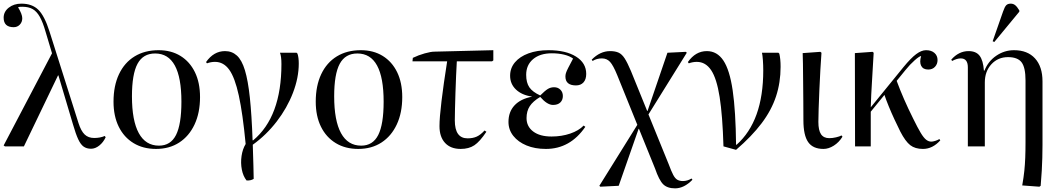

<svg xmlns="http://www.w3.org/2000/svg" viewBox="-20 -802 5795 1052"><path d="M554 -57 559 -50Q546 -22 524 -4.5Q502 13 479 13Q455 13 438.5 1.5Q422 -10 408.5 -39Q395 -68 380 -120L300 -389H298L111 0H7L0 -5L265 -510L230 -627Q215 -680 198 -710Q181 -740 158.5 -752.5Q136 -765 102 -765Q94 -765 88.5 -764.5Q83 -764 79 -762Q102 -724 102 -702Q102 -681 88.5 -667Q75 -653 55 -653Q0 -653 0 -705Q0 -738 28 -760Q56 -782 97 -782Q156 -782 190 -748.5Q224 -715 251 -630L410 -128Q424 -84 444 -65Q464 -46 496 -46Q529 -46 554 -57Z M835 14Q764 14 711.5 -18Q659 -50 630.5 -108Q602 -166 602 -245Q602 -332 632 -395.5Q662 -459 717.5 -493Q773 -527 849 -527Q918 -527 969 -495.5Q1020 -464 1048 -406.5Q1076 -349 1076 -270Q1076 -184 1046 -120Q1016 -56 962 -21Q908 14 835 14ZM851 -4Q915 -4 944.5 -62.5Q974 -121 974 -245Q974 -509 830 -509Q764 -509 733.5 -452.5Q703 -396 703 -274Q703 -141 740.5 -72.5Q778 -4 851 -4Z M1331 187Q1312 163 1305 127Q1298 91 1303.5 53Q1309 15 1326 -13Q1310 -180 1288.5 -278.5Q1267 -377 1236 -420Q1205 -463 1158 -463Q1136 -463 1114 -455L1109 -462Q1151 -522 1213 -522Q1251 -522 1278 -497.5Q1305 -473 1322 -417Q1339 -361 1349 -267Q1359 -173 1364 -33H1367Q1522 -162 1522 -451Q1522 -494 1514 -513H1605L1610 -508Q1617 -487 1617 -454Q1617 -376 1585 -293Q1553 -210 1496 -136Q1439 -62 1365 -9Q1367 55 1368.5 106.5Q1370 158 1370 178Q1355 188 1331 187Z M1943 14Q1872 14 1819.5 -18Q1767 -50 1738.5 -108Q1710 -166 1710 -245Q1710 -332 1740 -395.5Q1770 -459 1825.5 -493Q1881 -527 1957 -527Q2026 -527 2077 -495.5Q2128 -464 2156 -406.5Q2184 -349 2184 -270Q2184 -184 2154 -120Q2124 -56 2070 -21Q2016 14 1943 14ZM1959 -4Q2023 -4 2052.5 -62.5Q2082 -121 2082 -245Q2082 -509 1938 -509Q1872 -509 1841.5 -452.5Q1811 -396 1811 -274Q1811 -141 1848.5 -72.5Q1886 -4 1959 -4Z M2504 14Q2449 14 2418.5 -19Q2388 -52 2388 -111Q2388 -156 2399 -247.5Q2410 -339 2430 -466H2240L2242 -485Q2273 -500 2307 -509.5Q2341 -519 2361 -519L2683 -527V-471L2676 -466H2483Q2481 -432 2479 -386.5Q2477 -341 2475.5 -293.5Q2474 -246 2473 -206Q2472 -166 2472 -142Q2472 -44 2542 -44Q2571 -44 2592 -53.5Q2613 -63 2635 -87L2645 -80Q2609 -26 2579 -6Q2549 14 2504 14Z M2971 14Q2911 14 2865 -5Q2819 -24 2792.5 -57.5Q2766 -91 2766 -134Q2766 -189 2799 -224.5Q2832 -260 2894 -272V-273Q2839 -281 2807 -311.5Q2775 -342 2775 -387Q2775 -429 2801.5 -460.5Q2828 -492 2875.5 -509.5Q2923 -527 2985 -527Q3080 -527 3136 -492Q3192 -457 3192 -397Q3192 -367 3177 -350.5Q3162 -334 3136 -334Q3078 -334 3078 -383Q3078 -392 3081 -402Q3084 -412 3093.5 -430.5Q3103 -449 3120 -481Q3102 -495 3071 -502.5Q3040 -510 3004 -510Q2939 -510 2901 -478Q2863 -446 2863 -392Q2863 -349 2880.5 -323.5Q2898 -298 2940 -279Q2966 -305 2981.5 -314.5Q2997 -324 3016 -324Q3037 -324 3050.5 -310.5Q3064 -297 3064 -276Q3064 -254 3050 -240.5Q3036 -227 3010 -227Q2978 -227 2940 -271Q2900 -247 2882.5 -220Q2865 -193 2865 -155Q2865 -109 2901.5 -81.5Q2938 -54 3002 -54Q3057 -54 3104 -70Q3151 -86 3178 -114L3187 -107Q3104 14 2971 14Z M3679 230Q3636 230 3613.5 207.5Q3591 185 3569 121L3481 -96H3479L3370 216L3269 221L3264 216L3472 -118L3362 -390Q3340 -444 3322.5 -463Q3305 -482 3278 -482Q3249 -482 3227 -468L3222 -475Q3268 -522 3323 -522Q3351 -522 3369.5 -513.5Q3388 -505 3403 -481.5Q3418 -458 3437 -413L3526 -194H3528L3637 -513L3738 -518L3743 -513L3533 -175L3644 98Q3658 136 3668.5 156Q3679 176 3691.5 183Q3704 190 3722 190Q3746 190 3769 176L3774 183Q3728 230 3679 230Z M4013 19 3944 0Q3939 -169 3923 -270.5Q3907 -372 3876.5 -417.5Q3846 -463 3798 -463Q3776 -463 3754 -455L3749 -462Q3791 -522 3853 -522Q3909 -522 3943.5 -470.5Q3978 -419 3994.5 -306.5Q4011 -194 4013 -9H4016Q4162 -139 4162 -416Q4162 -445 4160 -472.5Q4158 -500 4155 -513H4245L4250 -508Q4257 -480 4257 -436Q4257 -350 4232 -274Q4207 -198 4153 -126.5Q4099 -55 4013 19Z M4492 14Q4434 14 4408 -23.5Q4382 -61 4382 -143Q4382 -188 4381.5 -244Q4381 -300 4380.5 -355Q4380 -410 4379.5 -452Q4379 -494 4378 -511L4475 -518L4481 -513Q4478 -474 4475 -420Q4472 -366 4469.5 -309.5Q4467 -253 4465.5 -205.5Q4464 -158 4464 -134Q4464 -88 4478.5 -66.5Q4493 -45 4524 -45Q4541 -45 4560.5 -49.5Q4580 -54 4591 -60L4596 -53Q4577 -22 4548.5 -4Q4520 14 4492 14Z M5037 14Q4994 14 4967.5 -6.5Q4941 -27 4913 -81Q4898 -111 4881 -147.5Q4864 -184 4849.5 -219.5Q4835 -255 4826 -282L4751 -190V0H4665L4664 -511L4761 -518L4767 -513Q4763 -438 4758 -360Q4753 -282 4751 -214L4930 -434Q4971 -484 5000 -505.5Q5029 -527 5054 -527Q5083 -527 5100 -512Q5117 -497 5117 -473Q5117 -451 5103 -436Q5089 -421 5066 -421Q5038 -421 5027.5 -441Q5017 -461 5027 -495Q5017 -494 4991.5 -471.5Q4966 -449 4941 -418L4893 -359Q4911 -310 4933.5 -258.5Q4956 -207 4984 -151Q5008 -102 5024.5 -74.5Q5041 -47 5054.5 -36.5Q5068 -26 5083 -26Q5091 -26 5104 -30Q5117 -34 5127 -40L5132 -33Q5090 14 5037 14Z M5675 221 5581 214Q5589 168 5592.5 133.5Q5596 99 5597.5 62Q5599 25 5599 -26V-361Q5599 -432 5577.5 -460.5Q5556 -489 5503 -489Q5448 -489 5412 -450Q5376 -411 5376 -350V0H5283V-433Q5283 -482 5244 -482Q5223 -482 5197 -468L5192 -475Q5233 -522 5287 -522Q5328 -522 5347.5 -496.5Q5367 -471 5371 -415H5374Q5394 -466 5438.5 -496.5Q5483 -527 5536 -527Q5610 -527 5651 -482Q5692 -437 5692 -356V-7Q5692 30 5691 63.5Q5690 97 5688 133.5Q5686 170 5682 216ZM5428 -572 5419 -576 5476 -739Q5485 -765 5493.5 -773.5Q5502 -782 5518 -782Q5532 -782 5542.5 -773.5Q5553 -765 5565 -745V-738Z"/></svg>

Font: Literata 72pt
Style: Regular
Weight: 400
Designer: Latin by Veronika Burian and Jose Scaglione. Greek by Irene Vlachou. Cyrillic by Vera Evstafieva.
Foundry: TypeTogether
Version: Version 3.002